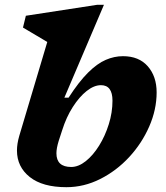

<svg xmlns="http://www.w3.org/2000/svg" viewBox="-20 -765 691 798"><path d="M176.5 -590.5Q167 -596.5 148.5 -607.2Q130 -618 110 -630Q90 -642 75.5 -650.5L87.5 -699.5L383.5 -745H412L247.5 -359H265Q308 -425.5 346 -463.2Q384 -501 419.5 -516.2Q455 -531.5 491 -531.5Q557.5 -531.5 594.2 -489.5Q631 -447.5 631 -381Q631 -309.5 600.2 -239.2Q569.5 -169 516.8 -112Q464 -55 396.5 -21Q329 13 256 13Q157 13 103.8 -29.2Q50.5 -71.5 50.5 -139.5Q50.5 -167 60 -200ZM224 -179.5Q214.5 -148.5 214.5 -128Q214.5 -71 276 -71Q306 -71 336.5 -95.2Q367 -119.5 392 -159.8Q417 -200 432.2 -248.8Q447.5 -297.5 447.5 -346.5Q447.5 -411 399.5 -411Q371 -411 340.2 -386.8Q309.5 -362.5 282.5 -320.2Q255.5 -278 238.5 -224Z"/></svg>

Font: Newsreader 6pt
Style: Bold Italic
Weight: 700
Italic angle: -17°
Designer: Hugues Gentile
Foundry: Production Type
Version: Version 1.003; ttfautohint (v1.8.3)